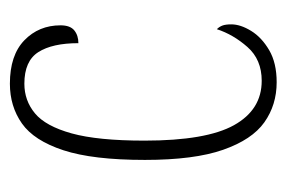

<svg xmlns="http://www.w3.org/2000/svg" viewBox="-118 -466 593 398"><g transform="rotate(-90 179.0 -266.5)"><path d="M208 10Q161 10 125 -15.5Q89 -41 68 -101Q47 -161 47 -263Q47 -371 67 -432Q87 -493 122.5 -518Q158 -543 205 -543Q264 -543 295 -513Q326 -483 326 -438Q326 -418 315.5 -409.5Q305 -401 289 -401Q289 -455 270.5 -484Q252 -513 205 -513Q170 -513 143.5 -491Q117 -469 102 -415Q87 -361 87 -264Q87 -136 119 -78.5Q151 -21 211 -21Q255 -21 281 -50.5Q307 -80 318 -114Q323 -109 325.5 -102.5Q328 -96 328 -84Q328 -65 314.5 -43Q301 -21 274.5 -5.5Q248 10 208 10Z"/></g></svg>

Font: Noto Serif ExtraCondensed ExtraLight
Style: Regular
Weight: 200
Width: 2
Designer: Monotype Design Team
Foundry: Monotype Imaging Inc.
Version: Version 2.015